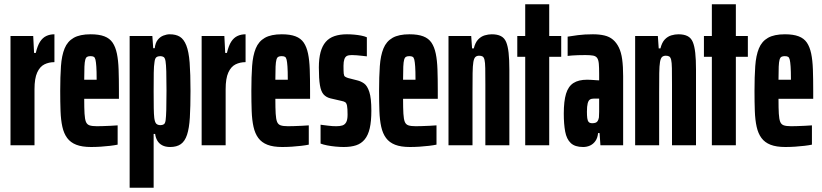

<svg xmlns="http://www.w3.org/2000/svg" viewBox="-20 -678 3836 896"><path d="M29 0V-510H135L139 -431H147Q155 -465 167 -483.5Q179 -502 196 -510Q213 -518 234 -518V-388Q208 -388 187 -377.5Q166 -367 153.5 -339.5Q141 -312 141 -262V0Z M405 8Q363 8 336 -2.5Q309 -13 293.5 -34Q278 -55 271 -86.5Q264 -118 262.5 -160Q261 -202 261 -254Q261 -320 264.5 -369.5Q268 -419 281.5 -452Q295 -485 324 -501.5Q353 -518 403 -518Q442 -518 467 -508.5Q492 -499 505.5 -479Q519 -459 525.5 -428Q532 -397 533.5 -354Q535 -311 535 -254V-217H373Q373 -173 374.5 -147.5Q376 -122 381 -109.5Q386 -97 398 -93Q410 -89 432 -89Q441 -89 459 -89.5Q477 -90 497 -91Q517 -92 529 -93V-3Q515 0 494 2.5Q473 5 450 6.5Q427 8 405 8ZM431 -286V-310Q431 -346 429.5 -367.5Q428 -389 425.5 -399.5Q423 -410 417.5 -413Q412 -416 402 -416Q393 -416 387 -413Q381 -410 378 -399.5Q375 -389 374 -367Q373 -345 373 -306H451Z M585 198V-510H691L695 -453H702Q705 -478 716 -492Q727 -506 742.5 -512Q758 -518 772 -518Q801 -518 819.5 -506.5Q838 -495 849.5 -466Q861 -437 865 -385.5Q869 -334 869 -254Q869 -180 866 -130Q863 -80 853 -49.5Q843 -19 824 -5.5Q805 8 774 8Q752 8 737 0Q722 -8 714 -22Q706 -36 704 -53H697V198ZM729 -94Q738 -94 744.5 -98Q751 -102 753 -117.5Q755 -133 756 -165.5Q757 -198 757 -255Q757 -312 756 -344.5Q755 -377 752.5 -392.5Q750 -408 743.5 -412Q737 -416 728 -416Q717 -416 710 -411Q703 -406 701 -388Q698 -371 697.5 -338.5Q697 -306 697 -252Q697 -204 697.5 -174Q698 -144 700 -127Q703 -106 710 -100Q717 -94 729 -94Z M921 0V-510H1027L1031 -431H1039Q1047 -465 1059 -483.5Q1071 -502 1088 -510Q1105 -518 1126 -518V-388Q1100 -388 1079 -377.5Q1058 -367 1045.5 -339.5Q1033 -312 1033 -262V0Z M1297 8Q1255 8 1228 -2.5Q1201 -13 1185.5 -34Q1170 -55 1163 -86.5Q1156 -118 1154.5 -160Q1153 -202 1153 -254Q1153 -320 1156.5 -369.5Q1160 -419 1173.5 -452Q1187 -485 1216 -501.5Q1245 -518 1295 -518Q1334 -518 1359 -508.5Q1384 -499 1397.5 -479Q1411 -459 1417.5 -428Q1424 -397 1425.5 -354Q1427 -311 1427 -254V-217H1265Q1265 -173 1266.5 -147.5Q1268 -122 1273 -109.5Q1278 -97 1290 -93Q1302 -89 1324 -89Q1333 -89 1351 -89.5Q1369 -90 1389 -91Q1409 -92 1421 -93V-3Q1407 0 1386 2.5Q1365 5 1342 6.5Q1319 8 1297 8ZM1323 -286V-310Q1323 -346 1321.5 -367.5Q1320 -389 1317.5 -399.5Q1315 -410 1309.5 -413Q1304 -416 1294 -416Q1285 -416 1279 -413Q1273 -410 1270 -399.5Q1267 -389 1266 -367Q1265 -345 1265 -306H1343Z M1584 8Q1566 8 1545.5 6Q1525 4 1507 0.5Q1489 -3 1476 -8V-96Q1482 -95 1491.5 -94Q1501 -93 1511.5 -91.5Q1522 -90 1532 -89.5Q1542 -89 1550 -89Q1566 -89 1577.5 -92.5Q1589 -96 1595.5 -107.5Q1602 -119 1602 -143Q1602 -172 1599.5 -184.5Q1597 -197 1591 -201Q1585 -205 1574 -207L1522 -219Q1502 -224 1490 -237.5Q1478 -251 1473 -280.5Q1468 -310 1468 -363Q1468 -405 1476 -434.5Q1484 -464 1500 -482.5Q1516 -501 1541 -509.5Q1566 -518 1599 -518Q1615 -518 1632 -516.5Q1649 -515 1665 -512Q1681 -509 1692 -504V-415Q1683 -416 1670 -417.5Q1657 -419 1644.5 -420Q1632 -421 1622 -421Q1607 -421 1599 -417Q1591 -413 1587 -401.5Q1583 -390 1583 -371Q1583 -346 1584 -335Q1585 -324 1590 -320.5Q1595 -317 1604 -314L1647 -303Q1664 -299 1679 -288.5Q1694 -278 1703.5 -249Q1713 -220 1713 -161Q1713 -112 1705.5 -79.5Q1698 -47 1682 -27.5Q1666 -8 1642 0Q1618 8 1584 8Z M1893 8Q1851 8 1824 -2.5Q1797 -13 1781.5 -34Q1766 -55 1759 -86.5Q1752 -118 1750.5 -160Q1749 -202 1749 -254Q1749 -320 1752.5 -369.5Q1756 -419 1769.5 -452Q1783 -485 1812 -501.5Q1841 -518 1891 -518Q1930 -518 1955 -508.5Q1980 -499 1993.5 -479Q2007 -459 2013.5 -428Q2020 -397 2021.5 -354Q2023 -311 2023 -254V-217H1861Q1861 -173 1862.5 -147.5Q1864 -122 1869 -109.5Q1874 -97 1886 -93Q1898 -89 1920 -89Q1929 -89 1947 -89.5Q1965 -90 1985 -91Q2005 -92 2017 -93V-3Q2003 0 1982 2.5Q1961 5 1938 6.5Q1915 8 1893 8ZM1919 -286V-310Q1919 -346 1917.5 -367.5Q1916 -389 1913.5 -399.5Q1911 -410 1905.5 -413Q1900 -416 1890 -416Q1881 -416 1875 -413Q1869 -410 1866 -399.5Q1863 -389 1862 -367Q1861 -345 1861 -306H1939Z M2073 0V-510H2179L2183 -452H2191Q2198 -480 2211.5 -494Q2225 -508 2242 -513Q2259 -518 2275 -518Q2301 -518 2317.5 -509.5Q2334 -501 2342 -482Q2350 -463 2353.5 -431.5Q2357 -400 2357 -353V0H2245V-284Q2245 -332 2244.5 -359.5Q2244 -387 2241 -399Q2238 -411 2232 -414.5Q2226 -418 2216 -418Q2205 -418 2198.5 -412Q2192 -406 2189 -388.5Q2186 -371 2185.5 -337Q2185 -303 2185 -246V0Z M2431 0V-413H2394V-510H2431V-658H2543V-510H2599V-413H2543V0Z M2701 8Q2663 8 2643.5 -10.5Q2624 -29 2617.5 -64Q2611 -99 2611 -148Q2611 -206 2621.5 -240.5Q2632 -275 2656 -290.5Q2680 -306 2720 -306Q2727 -306 2735.5 -305.5Q2744 -305 2751.5 -304.5Q2759 -304 2765.5 -303.5Q2772 -303 2776 -303V-333Q2776 -363 2774.5 -380.5Q2773 -398 2767 -407Q2761 -416 2748 -418.5Q2735 -421 2712 -421Q2693 -421 2677 -420.5Q2661 -420 2649 -419Q2637 -418 2629 -417V-507Q2646 -510 2677 -514Q2708 -518 2747 -518Q2777 -518 2800.5 -512.5Q2824 -507 2840.5 -493Q2857 -479 2868 -456.5Q2879 -434 2883.5 -401Q2888 -368 2888 -323V0H2782L2778 -57H2771Q2769 -35 2759 -20.5Q2749 -6 2734 1Q2719 8 2701 8ZM2744 -103Q2752 -103 2758.5 -105Q2765 -107 2769 -113Q2773 -119 2775 -130Q2776 -142 2776 -156Q2776 -170 2776 -188V-218H2753Q2740 -218 2733 -213.5Q2726 -209 2722.5 -195.5Q2719 -182 2719 -157Q2719 -139 2720.5 -127Q2722 -115 2727 -109Q2732 -103 2744 -103Z M2944 0V-510H3050L3054 -452H3062Q3069 -480 3082.5 -494Q3096 -508 3113 -513Q3130 -518 3146 -518Q3172 -518 3188.5 -509.5Q3205 -501 3213 -482Q3221 -463 3224.5 -431.5Q3228 -400 3228 -353V0H3116V-284Q3116 -332 3115.5 -359.5Q3115 -387 3112 -399Q3109 -411 3103 -414.5Q3097 -418 3087 -418Q3076 -418 3069.5 -412Q3063 -406 3060 -388.5Q3057 -371 3056.5 -337Q3056 -303 3056 -246V0Z M3302 0V-413H3265V-510H3302V-658H3414V-510H3470V-413H3414V0Z M3645 8Q3603 8 3576 -2.5Q3549 -13 3533.5 -34Q3518 -55 3511 -86.5Q3504 -118 3502.5 -160Q3501 -202 3501 -254Q3501 -320 3504.5 -369.5Q3508 -419 3521.5 -452Q3535 -485 3564 -501.5Q3593 -518 3643 -518Q3682 -518 3707 -508.5Q3732 -499 3745.5 -479Q3759 -459 3765.5 -428Q3772 -397 3773.5 -354Q3775 -311 3775 -254V-217H3613Q3613 -173 3614.5 -147.5Q3616 -122 3621 -109.5Q3626 -97 3638 -93Q3650 -89 3672 -89Q3681 -89 3699 -89.5Q3717 -90 3737 -91Q3757 -92 3769 -93V-3Q3755 0 3734 2.5Q3713 5 3690 6.5Q3667 8 3645 8ZM3671 -286V-310Q3671 -346 3669.5 -367.5Q3668 -389 3665.5 -399.5Q3663 -410 3657.5 -413Q3652 -416 3642 -416Q3633 -416 3627 -413Q3621 -410 3618 -399.5Q3615 -389 3614 -367Q3613 -345 3613 -306H3691Z"/></svg>

Font: Saira UltraCondensed ExtraBold
Style: Regular
Weight: 800
Width: 1
Designer: Hector Gatti with collaboration of the Omnibus-Type team
Foundry: Omnibus-Type
Version: Version 1.101